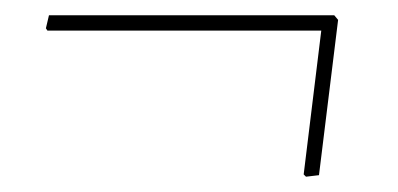

<svg xmlns="http://www.w3.org/2000/svg" viewBox="-20 -300 520 251"><path d="M417 -280 422 -274 397 -71 380 -69 377 -72 400 -260H42L40 -263L44 -280Z"/></svg>

Font: Alegreya Sans Thin
Style: Italic
Weight: 100
Italic angle: -7°
Designer: Juan Pablo del Peral
Foundry: Huerta Tipografica
Version: Version 2.007